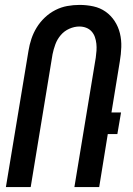

<svg xmlns="http://www.w3.org/2000/svg" viewBox="-20 -762 540 782"><path d="M4 0 96 -555Q100 -580 108 -604Q116 -628 129.5 -650Q143 -672 162.5 -690.5Q182 -709 205.5 -721Q229 -733 254 -737.5Q279 -742 304 -742Q333 -742 360.5 -736Q388 -730 410 -714.5Q432 -699 447 -676Q462 -653 468.5 -626Q475 -599 474 -570Q473 -541 468 -512L434 -304H473L458 -216H419L384 0H283L370 -527Q372 -541 373 -555.5Q374 -570 372.5 -584Q371 -598 366.5 -611Q362 -624 353 -634Q344 -644 331 -649Q318 -654 303 -654Q283 -654 262.5 -645Q242 -636 227.5 -619Q213 -602 205.5 -581.5Q198 -561 194 -541L105 0Z"/></svg>

Font: Iosevka Term Curly Semibold
Style: Italic
Weight: 600
Italic angle: -9°
Designer: Belleve Invis
Foundry: Belleve Invis
Version: Version 32.3.0